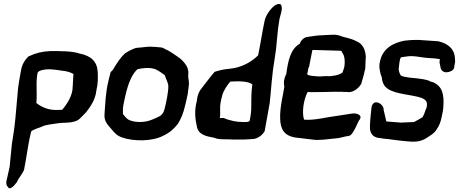

<svg xmlns="http://www.w3.org/2000/svg" viewBox="-20 -728 2381 996"><path d="M85 -340C82 -323 77 -298 74 -273C72 -256 71 -233 69 -217C63 -154 59 -84 47 -15L42 16L34 96C33 109 31 123 30 137C27 153 23 170 19 187C18 194 15 201 14 208C10 223 14 236 22 243C31 262 58 230 64 221C67 221 71 208 73 205C84 189 98 168 104 155V154C105 151 105 150 106 148V146C116 96 123 43 133 -8C135 -20 139 -31 141 -43C141 -44 142 -46 144 -49C158 -57 177 -64 198 -71V-72C219 -81 250 -84 284 -89C294 -90 303 -91 313 -91C338 -92 361 -93 382 -104H383C395 -111 413 -133 426 -145C427 -146 425 -143 426 -145C444 -168 475 -208 480 -259C489 -295 488 -325 487 -354C484 -409 453 -438 394 -450C353 -464 290 -463 240 -463C196 -461 164 -452 132 -437H130C109 -419 94 -393 89 -363ZM173 -340 175 -350C181 -361 192 -364 219 -368C239 -370 267 -367 303 -361H304C325 -359 347 -353 361 -344L358 -295C358 -290 358 -284 357 -280V-279C358 -232 325 -184 302 -158H287C234 -154 198 -171 168 -194L169 -198C173 -248 166 -289 173 -340Z M537 -284C534 -268 532 -252 530 -234L528 -217L523 -149C523 -142 522 -137 522 -129C521 -96 542 -77 560 -56C573 -39 589 -23 613 -15C669 5 768 8 829 -25C861 -40 885 -62 901 -84H902C912 -100 925 -126 933 -153C941 -181 948 -211 954 -241C956 -253 958 -269 960 -289C961 -301 958 -317 956 -332C959 -350 957 -369 949 -384C937 -404 922 -421 900 -435C888 -443 864 -460 847 -469H846C837 -471 830 -481 814 -482C796 -484 773 -486 754 -486H753C736 -484 728 -484 704 -481C698 -481 690 -480 685 -479H684C664 -472 646 -463 627 -450H626V-449C605 -429 587 -402 565 -365L555 -355L554 -354C549 -336 543 -312 537 -284ZM620 -182C623 -198 626 -214 630 -230C645 -298 666 -343 690 -366C691 -367 693 -368 694 -369C715 -374 749 -379 775 -372C791 -370 814 -353 829 -342H830C833 -340 833 -339 835 -337C840 -321 852 -298 853 -285C854 -268 851 -247 847 -224C843 -203 839 -183 834 -164C825 -128 810 -125 768 -107C731 -91 675 -91 645 -108C637 -113 625 -127 618 -136C617 -150 617 -166 620 -182Z M1001 -204C987 -154 993 -108 1001 -73C1008 -29 1049 -21 1093 -13C1113 -2 1158 -7 1192 -4C1227 -3 1261 -4 1295 -7H1296C1320 -11 1342 -28 1353 -48L1379 -193C1387 -264 1390 -336 1403 -411L1412 -473L1419 -546C1421 -572 1425 -601 1430 -630C1434 -650 1445 -673 1441 -694C1439 -713 1420 -709 1406 -700C1383 -683 1358 -649 1352 -617C1340 -559 1331 -499 1319 -441C1284 -406 1233 -377 1169 -371C1142 -369 1115 -363 1093 -355C1086 -349 1020 -262 1019 -261C1009 -245 1003 -228 1001 -204ZM1133 -233V-234C1139 -257 1160 -289 1175 -305C1219 -307 1267 -308 1289 -290C1278 -206 1289 -181 1279 -122L1275 -101C1268 -94 1259 -95 1241 -95C1222 -95 1206 -97 1191 -100C1176 -104 1153 -109 1141 -116H1120C1121 -119 1121 -124 1122 -128V-162C1121 -179 1124 -202 1133 -233Z M1465 -344C1454 -324 1450 -301 1455 -279C1451 -257 1448 -234 1443 -213C1430 -141 1423 -62 1466 -32C1495 -11 1531 -14 1575 -7C1578 -7 1602 -4 1602 -4C1633 2 1684 -7 1720 -10C1746 -11 1767 -21 1790 -23C1803 -25 1815 -47 1826 -69C1834 -86 1842 -105 1846 -108C1862 -133 1827 -144 1800 -138C1783 -135 1762 -132 1735 -128C1675 -121 1614 -103 1559 -107L1557 -109C1546 -141 1553 -208 1576 -251C1580 -251 1586 -250 1593 -250C1621 -250 1690 -251 1718 -252C1729 -252 1740 -251 1752 -252C1758 -251 1766 -251 1772 -251C1776 -251 1781 -251 1789 -250H1790C1818 -251 1843 -273 1855 -295V-297C1863 -323 1869 -346 1875 -373V-374C1876 -393 1876 -411 1877 -428L1878 -429C1876 -470 1863 -501 1827 -515C1802 -529 1756 -537 1756 -538C1744 -543 1728 -549 1708 -548C1689 -548 1665 -545 1650 -545C1625 -545 1603 -540 1579 -537C1559 -536 1542 -521 1535 -501C1486 -473 1474 -410 1465 -344ZM1574 -346C1575 -352 1579 -365 1580 -376C1580 -376 1579 -377 1583 -380L1599 -461L1601 -469L1739 -465C1752 -465 1754 -463 1753 -459V-458C1765 -444 1771 -422 1767 -387L1766 -380C1764 -375 1762 -367 1757 -352C1742 -339 1702 -331 1677 -333C1658 -334 1645 -330 1626 -332C1608 -333 1590 -334 1576 -340C1575 -341 1574 -343 1574 -346Z M1906 -160C1902 -124 1899 -93 1899 -63V-62C1901 -36 1914 -18 1941 -13H1942C1952 -12 1978 -7 1989 -7C2035 -1 2078 5 2118 7C2147 8 2171 2 2194 -13C2213 -26 2233 -35 2247 -60C2257 -73 2266 -96 2270 -116C2273 -132 2279 -153 2280 -175C2284 -237 2276 -281 2225 -302C2219 -304 2211 -305 2207 -308V-309C2186 -316 2166 -319 2140 -322C2116 -324 2076 -327 2060 -336C2054 -343 2050 -355 2048 -369C2049 -386 2054 -422 2058 -428L2060 -429V-430C2060 -430 2061 -430 2061 -431C2070 -432 2083 -434 2097 -436C2103 -436 2110 -437 2115 -437C2146 -436 2170 -429 2204 -427C2220 -426 2243 -425 2262 -421L2261 -415C2261 -413 2260 -410 2260 -405V-404L2267 -370H2268C2271 -360 2283 -352 2298 -353C2314 -354 2333 -363 2336 -377C2336 -379 2337 -381 2337 -386L2341 -407C2341 -417 2340 -426 2339 -436C2333 -480 2297 -504 2253 -514L2150 -521H2142C2122 -521 2101 -520 2078 -517H2077C2073 -515 2066 -514 2060 -513C2046 -509 2032 -504 2018 -497C1995 -485 1962 -460 1952 -413C1944 -384 1950 -362 1955 -342L1961 -325C1961 -314 1965 -299 1973 -286C1977 -279 1984 -273 1992 -267C2035 -238 2116 -238 2167 -220C2181 -214 2196 -206 2195 -184L2193 -170C2193 -169 2191 -165 2189 -161C2181 -141 2183 -140 2172 -120C2158 -111 2144 -104 2128 -95L2060 -92L1984 -98L1970 -159C1973 -189 1909 -227 1906 -160Z"/></svg>

Font: Vapor
Style: SbdObl
Weight: 600
Foundry: Cannot Into Space Fonts
Version: Version 0.179